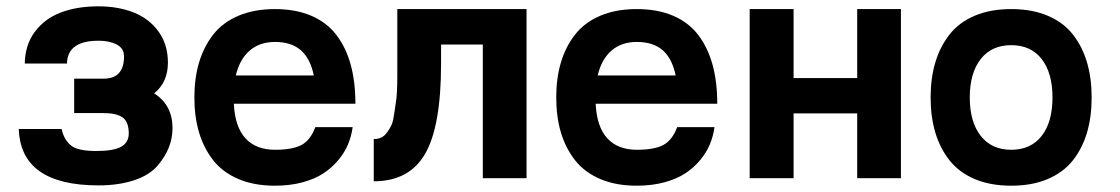

<svg xmlns="http://www.w3.org/2000/svg" viewBox="-20 -569 3575 613"><path d="M293.9 -548.8Q357.4 -548.8 407 -529.1Q456.5 -509.3 486.3 -468Q516.1 -426.8 516.1 -369.1Q516.1 -306.2 472.2 -271Q530.8 -233.4 530.8 -160.2Q530.8 -96.2 483.9 -41Q457.5 -9.8 408 6.6Q358.4 22.9 294.9 22.9Q45.9 22.9 40 -157.2H176.8Q183.6 -124 206.1 -105Q227.1 -86.9 287.1 -86.9Q341.8 -86.9 366.2 -100.1Q391.1 -113.8 391.1 -143.1Q391.1 -179.7 371.8 -193.8Q352.5 -208 309.1 -208H216.8V-317.9H311Q376 -317.9 376 -389.2Q376 -414.6 352.8 -426.8Q329.6 -439 294.9 -439Q195.3 -439 193.8 -366.2H59.1Q60.1 -426.3 91.6 -468Q123 -509.8 174.6 -529.3Q226.1 -548.8 293.9 -548.8Z M857.9 -435.1Q809.1 -435.1 777.1 -407.5Q745.1 -379.9 732.9 -328.1H981.9Q970.7 -382.3 940.4 -408.7Q910.2 -435.1 857.9 -435.1ZM857.9 23.9Q791.5 23.9 741.5 2.7Q691.4 -18.6 661.1 -56.9Q630.9 -95.2 615.7 -145.5Q600.6 -195.8 600.6 -257.8Q600.6 -319.8 615.7 -370.1Q630.9 -420.4 661.1 -459Q691.4 -497.6 741.5 -518.8Q791.5 -540 857.9 -540Q924.3 -540 974.1 -518.6Q1023.9 -497.1 1054.4 -456.8Q1085 -416.5 1099.9 -361.8Q1114.7 -307.1 1114.7 -237.8H726.6Q730 -164.1 763.7 -127.4Q797.4 -90.8 857.9 -90.8Q914.1 -90.8 942.6 -106.2Q971.2 -121.6 986.8 -163.1H1106Q1102.1 -134.8 1091.3 -108.6Q1080.6 -82.5 1060.3 -58.1Q1040 -33.7 1012.7 -15.6Q985.4 2.4 945.6 13.2Q905.8 23.9 857.9 23.9Z M1248.5 -540H1661.1V0H1521.5V-426.8H1388.2V-366.2Q1388.2 -166 1337.4 -78.1Q1286.6 9.8 1173.3 9.8V-125Q1194.8 -125 1206.8 -136.2Q1218.8 -147.5 1229.5 -168.9Q1232.9 -175.8 1235.4 -187.5Q1237.8 -199.2 1240.2 -216.3Q1242.7 -233.4 1243.2 -237.8Q1248.5 -265.1 1248.5 -328.1Z M2013.2 -435.1Q1964.4 -435.1 1932.4 -407.5Q1900.4 -379.9 1888.2 -328.1H2137.2Q2126 -382.3 2095.7 -408.7Q2065.4 -435.1 2013.2 -435.1ZM2013.2 23.9Q1946.8 23.9 1896.7 2.7Q1846.7 -18.6 1816.4 -56.9Q1786.1 -95.2 1771 -145.5Q1755.9 -195.8 1755.9 -257.8Q1755.9 -319.8 1771 -370.1Q1786.1 -420.4 1816.4 -459Q1846.7 -497.6 1896.7 -518.8Q1946.8 -540 2013.2 -540Q2079.6 -540 2129.4 -518.6Q2179.2 -497.1 2209.7 -456.8Q2240.2 -416.5 2255.1 -361.8Q2270 -307.1 2270 -237.8H1881.8Q1885.3 -164.1 1918.9 -127.4Q1952.6 -90.8 2013.2 -90.8Q2069.3 -90.8 2097.9 -106.2Q2126.5 -121.6 2142.1 -163.1H2261.2Q2257.3 -134.8 2246.6 -108.6Q2235.8 -82.5 2215.6 -58.1Q2195.3 -33.7 2168 -15.6Q2140.6 2.4 2100.8 13.2Q2061 23.9 2013.2 23.9Z M2373.5 -540H2513.7V-319.8H2716.8V-540H2856.4V0H2716.8V-207H2513.7V0H2373.5Z M3111.1 -380.4Q3076.2 -335.9 3076.2 -257.8Q3076.2 -179.7 3111.1 -135.3Q3146 -90.8 3208.5 -90.8Q3271 -90.8 3305.7 -135Q3340.3 -179.2 3340.3 -257.8Q3340.3 -336.4 3305.7 -380.6Q3271 -424.8 3208.5 -424.8Q3146 -424.8 3111.1 -380.4ZM2966.3 -145.5Q2951.2 -195.8 2951.2 -257.8Q2951.2 -319.8 2966.3 -370.1Q2981.4 -420.4 3011.7 -459Q3042 -497.6 3092 -518.8Q3142.1 -540 3208.5 -540Q3274.9 -540 3325 -518.8Q3375 -497.6 3405.3 -459Q3435.5 -420.4 3450.4 -370.1Q3465.3 -319.8 3465.3 -257.8Q3465.3 -195.8 3450.4 -145.5Q3435.5 -95.2 3405.3 -56.9Q3375 -18.6 3325 2.7Q3274.9 23.9 3208.5 23.9Q3142.1 23.9 3092 2.7Q3042 -18.6 3011.7 -56.9Q2981.4 -95.2 2966.3 -145.5Z"/></svg>

Font: Miedinger*
Style: Bold
Weight: 700
Version: Version 001.000